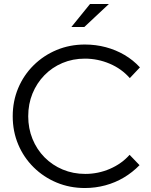

<svg xmlns="http://www.w3.org/2000/svg" viewBox="-20 -935 762 966"><path d="M407 11Q331 11 265 -16.5Q199 -44 149 -93.5Q99 -143 71.5 -208.5Q44 -274 44 -350Q44 -426 71.5 -491.5Q99 -557 149 -606.5Q199 -656 265 -683.5Q331 -711 407 -711Q462 -711 512.5 -697.5Q563 -684 606.5 -658.5Q650 -633 684 -596L633 -542Q592 -589 532 -614.5Q472 -640 407 -640Q346 -640 294 -618Q242 -596 203.5 -556.5Q165 -517 143.5 -464.5Q122 -412 122 -350Q122 -289 143.5 -236Q165 -183 204 -143.5Q243 -104 295.5 -82Q348 -60 409 -60Q474 -60 533 -85.5Q592 -111 632 -156L682 -104Q647 -68 603.5 -42Q560 -16 510 -2.5Q460 11 407 11ZM339 -799 433 -915H528L404 -799Z"/></svg>

Font: Red Hat Display VF
Style: Regular
Weight: 300
Designer: Pentagram, MCKL
Foundry: Pentagram, MCKL
Version: Version 1.023